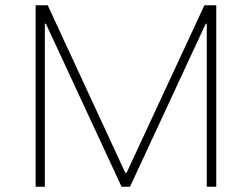

<svg xmlns="http://www.w3.org/2000/svg" viewBox="-20 -708 955 728"><path d="M115 0V-688H161L455 -53H460L755 -688H800V0H764V-618H760L473 0H441L154 -618H150V0Z"/></svg>

Font: Saira Thin
Style: Regular
Weight: 100
Designer: Hector Gatti with collaboration of the Omnibus-Type team
Foundry: Omnibus-Type
Version: Version 1.101